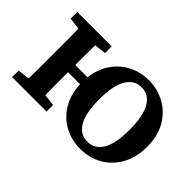

<svg xmlns="http://www.w3.org/2000/svg" viewBox="-87 -755 1021 1021"><g transform="rotate(45 423.5 -244.5)"><path d="M563 -40Q617 -40 647 -89.5Q677 -139 677 -243Q677 -348 647 -398.5Q617 -449 563 -449Q508 -449 478 -398.5Q448 -348 448 -244Q448 -140 478 -90Q508 -40 563 -40ZM563 14Q498 14 444 -14.5Q390 -43 356.5 -97.5Q323 -152 319 -229H229Q229 -181 229 -137.5Q229 -94 230 -57L296 -49V0H37V-49L104 -57Q105 -95 105 -137.5Q105 -180 105 -215V-274Q105 -309 105 -351.5Q105 -394 104 -432L37 -440V-490H296V-440L230 -432Q229 -394 229 -353Q229 -312 229 -283H321Q330 -353 364.5 -402Q399 -451 451 -477Q503 -503 563 -503Q628 -503 683.5 -473Q739 -443 773 -385.5Q807 -328 807 -246Q807 -164 773.5 -105.5Q740 -47 685 -16.5Q630 14 563 14Z"/></g></svg>

Font: Source Serif 4 SmText Semibold
Style: Regular
Weight: 600
Designer: Frank Grießhammer
Foundry: Adobe
Version: Version 4.005;hotconv 1.1.0;makeotfexe 2.6.0